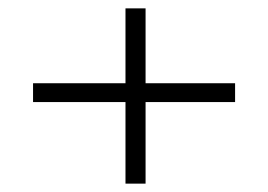

<svg xmlns="http://www.w3.org/2000/svg" viewBox="-20 -543 640 459"><path d="M280 -104V-299H59V-344H280V-523H328V-344H542V-299H328V-104Z"/></svg>

Font: Inconsolata Expanded Light
Style: Regular
Weight: 300
Width: 7
Monospace: yes
Designer: Raph Levien, Cyreal, Brenton Simpson
Foundry: Raph Levien, Cyreal, Google
Version: Version 3.001; ttfautohint (v1.8.2.53-6de2)